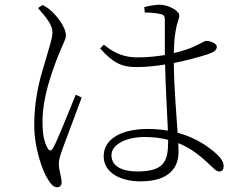

<svg xmlns="http://www.w3.org/2000/svg" viewBox="-20 -763 1040 813"><path d="M141 -729C180 -684 203 -656 202 -624C201 -596 188 -563 175 -515C157 -455 125 -363 125 -232C125 -137 159 -41 182 -5C194 15 206 30 221 30C234 30 241 22 241 10C241 -12 229 -42 229 -70C229 -87 236 -108 246 -136C260 -173 307 -298 326 -350L301 -362C279 -311 224 -168 204 -135C196 -122 188 -124 182 -135C169 -158 160 -187 160 -248C160 -354 201 -458 220 -511C245 -576 259 -594 259 -613C259 -651 216 -699 200 -714C184 -729 178 -732 160 -742ZM692 -171V-165C692 -80 675 -37 562 -37C498 -37 452 -58 452 -106C452 -156 525 -183 589 -183C628 -183 662 -179 692 -171ZM593 -710C621 -710 645 -707 662 -703C675 -700 678 -693 678 -678V-530C642 -524 603 -520 561 -520C498 -520 456 -544 420 -574L404 -558C460 -495 497 -479 557 -479C596 -479 638 -483 679 -490C681 -395 688 -282 691 -210C665 -214 637 -217 607 -217C502 -217 419 -180 419 -101C419 -34 487 5 575 5C694 5 736 -51 736 -120L735 -157C793 -134 835 -97 874 -60C887 -47 897 -37 909 -37C922 -37 927 -46 927 -60C927 -77 915 -95 896 -112C866 -139 813 -179 732 -201C727 -280 717 -391 716 -496C776 -508 828 -523 859 -533C886 -542 898 -551 898 -565C898 -580 870 -589 856 -590C846 -590 838 -583 808 -569C790 -560 758 -548 716 -538C717 -572 718 -600 723 -627C730 -674 739 -679 739 -698C739 -719 690 -743 657 -743C637 -743 610 -738 591 -733Z"/></svg>

Font: Noto Serif CJK HK ExtraLight
Style: Regular
Weight: 200
Designer: Ryoko NISHIZUKA 西塚涼子 (kana & ideographs); Frank Grießhammer (Latin, Greek & Cyrillic); Wenlong ZHANG 张文龙 (bopomofo); San
Foundry: Adobe
Version: Version 2.001;hotconv 1.1.0;makeotfexe 2.6.0